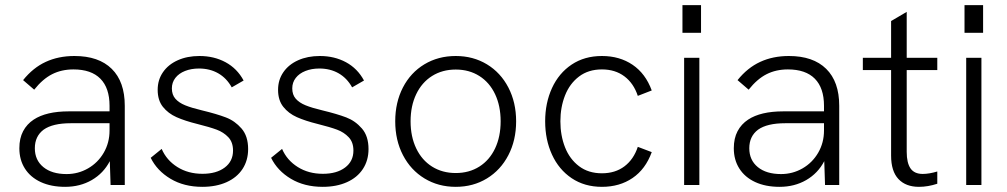

<svg xmlns="http://www.w3.org/2000/svg" viewBox="-20 -717 3902 744"><path d="M405.5 -92.5Q381 -45.5 335.5 -19.2Q290 7 232.5 7Q178 7 138 -11.5Q98 -30 76.5 -63.8Q55 -97.5 55 -142.5Q55 -181 69.5 -208.5Q84 -236 110.5 -253.5Q159 -285.5 246.5 -285.5H404.5V-307Q404.5 -376 369 -412Q333.5 -448 264.5 -448Q218.5 -448 182 -429.5Q145.5 -411 112.5 -369.5L69.5 -406.5Q108 -454.5 157.2 -477.2Q206.5 -500 268.5 -500Q362.5 -500 413 -450.2Q463.5 -400.5 463.5 -307V0H408.5ZM238 -42.5Q283 -42.5 321.2 -64.5Q359.5 -86.5 382 -125.2Q404.5 -164 404.5 -211.5V-239.5H254.5Q184 -239.5 149 -214.5Q115 -189 115 -142.5Q115 -96.5 148 -69.5Q181 -42.5 238 -42.5Z M564 -105.5 606.5 -140Q625.5 -96 667.2 -69.8Q709 -43.5 764.5 -43.5Q818.5 -43.5 850.8 -67.8Q883 -92 883 -133.5Q883 -166 864.8 -185.2Q846.5 -204.5 819.8 -214.5Q793 -224.5 745 -236.5Q696.5 -248.5 664 -263Q631.5 -277.5 611.2 -303Q591 -328.5 591 -369Q591 -407.5 611.5 -437.2Q632 -467 668.8 -483.5Q705.5 -500 753 -500Q809.5 -500 854.2 -475.8Q899 -451.5 924 -405L878 -378.5Q858 -414.5 825.5 -433Q793 -451.5 751 -451.5Q721 -451.5 697 -442Q673 -432.5 659.5 -415Q646 -397.5 646 -374.5Q646 -350 659.5 -334.5Q673 -319 697.5 -309Q722 -299 762 -289.5Q820 -275.5 855.2 -262Q890.5 -248.5 916 -219Q941.5 -189.5 941.5 -139.5Q941.5 -95.5 919.8 -62.2Q898 -29 857.8 -11Q817.5 7 764 7Q693 7 640.8 -24.2Q588.5 -55.5 564 -105.5Z M1030.5 -105.5 1073 -140Q1092 -96 1133.8 -69.8Q1175.5 -43.5 1231 -43.5Q1285 -43.5 1317.2 -67.8Q1349.5 -92 1349.5 -133.5Q1349.5 -166 1331.2 -185.2Q1313 -204.5 1286.2 -214.5Q1259.5 -224.5 1211.5 -236.5Q1163 -248.5 1130.5 -263Q1098 -277.5 1077.8 -303Q1057.5 -328.5 1057.5 -369Q1057.5 -407.5 1078 -437.2Q1098.5 -467 1135.2 -483.5Q1172 -500 1219.5 -500Q1276 -500 1320.8 -475.8Q1365.5 -451.5 1390.5 -405L1344.5 -378.5Q1324.5 -414.5 1292 -433Q1259.5 -451.5 1217.5 -451.5Q1187.5 -451.5 1163.5 -442Q1139.5 -432.5 1126 -415Q1112.5 -397.5 1112.5 -374.5Q1112.5 -350 1126 -334.5Q1139.5 -319 1164 -309Q1188.5 -299 1228.5 -289.5Q1286.5 -275.5 1321.8 -262Q1357 -248.5 1382.5 -219Q1408 -189.5 1408 -139.5Q1408 -95.5 1386.2 -62.2Q1364.5 -29 1324.2 -11Q1284 7 1230.5 7Q1159.5 7 1107.2 -24.2Q1055 -55.5 1030.5 -105.5Z M1511.5 -247Q1511.5 -320 1541.2 -377.8Q1571 -435.5 1624.5 -467.8Q1678 -500 1746 -500Q1813.5 -500 1866.8 -467.8Q1920 -435.5 1950 -377.8Q1980 -320 1980 -247Q1980 -173.5 1950 -115.8Q1920 -58 1866.8 -25.5Q1813.5 7 1746 7Q1678.5 7 1625 -25.5Q1571.5 -58 1541.5 -115.8Q1511.5 -173.5 1511.5 -247ZM1746 -46.5Q1798 -46.5 1837.5 -71.5Q1877 -96.5 1898.5 -142Q1920 -187.5 1920 -247Q1920 -306.5 1898.5 -352Q1877 -397.5 1837.5 -422.5Q1798 -447.5 1746 -447.5Q1694 -447.5 1654.2 -422.5Q1614.5 -397.5 1592.8 -352Q1571 -306.5 1571 -247Q1571 -187.5 1592.8 -142Q1614.5 -96.5 1654.2 -71.5Q1694 -46.5 1746 -46.5Z M2092.5 -247Q2092.5 -318 2119 -375.8Q2145.5 -433.5 2195.2 -466.8Q2245 -500 2312.5 -500Q2381 -500 2431.2 -466Q2481.5 -432 2505.5 -366.5L2451.5 -345.5Q2435.5 -394 2399.8 -421Q2364 -448 2312.5 -448Q2260 -448 2223.8 -420.5Q2187.5 -393 2169.5 -347.2Q2151.5 -301.5 2151.5 -247Q2151.5 -192 2169.5 -146.2Q2187.5 -100.5 2223.8 -73Q2260 -45.5 2312.5 -45.5Q2364 -45.5 2399.8 -72.5Q2435.5 -99.5 2451.5 -148L2505.5 -127.5Q2481.5 -61.5 2431.2 -27.2Q2381 7 2312.5 7Q2245 7 2195.2 -26.5Q2145.5 -60 2119 -117.8Q2092.5 -175.5 2092.5 -247Z M2631 -493H2690V0H2631ZM2624.5 -697H2696.5V-590H2624.5Z M3174 -92.5Q3149.5 -45.5 3104 -19.2Q3058.5 7 3001 7Q2946.5 7 2906.5 -11.5Q2866.5 -30 2845 -63.8Q2823.5 -97.5 2823.5 -142.5Q2823.5 -181 2838 -208.5Q2852.5 -236 2879 -253.5Q2927.5 -285.5 3015 -285.5H3173V-307Q3173 -376 3137.5 -412Q3102 -448 3033 -448Q2987 -448 2950.5 -429.5Q2914 -411 2881 -369.5L2838 -406.5Q2876.5 -454.5 2925.8 -477.2Q2975 -500 3037 -500Q3131 -500 3181.5 -450.2Q3232 -400.5 3232 -307V0H3177ZM3006.5 -42.5Q3051.5 -42.5 3089.8 -64.5Q3128 -86.5 3150.5 -125.2Q3173 -164 3173 -211.5V-239.5H3023Q2952.5 -239.5 2917.5 -214.5Q2883.5 -189 2883.5 -142.5Q2883.5 -96.5 2916.5 -69.5Q2949.5 -42.5 3006.5 -42.5Z M3433 -114V-445.5H3323.5V-493H3433V-635.5L3493.5 -671V-493H3612V-445.5H3493.5V-128.5Q3493.5 -86 3508.2 -64.5Q3523 -43 3555.5 -43Q3580.5 -43 3612 -52.5V-5Q3575.5 7 3541 7Q3490 7 3461.5 -23.2Q3433 -53.5 3433 -114Z M3724 -493H3783V0H3724ZM3717.5 -697H3789.5V-590H3717.5Z"/></svg>

Font: HK Grotesk Light
Style: Regular
Weight: 300
Designer: Alfredo Marco Pradil
Foundry: Hanken Design Co.
Version: Version 3.001